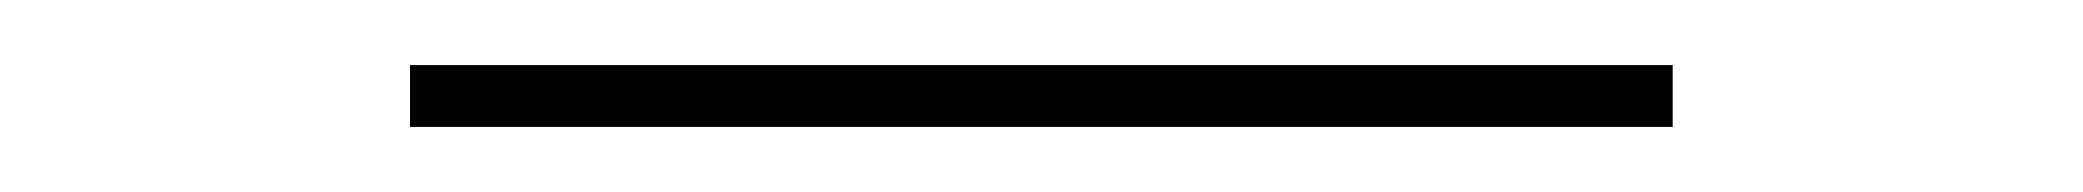

<svg xmlns="http://www.w3.org/2000/svg" viewBox="-20 -20 640 59"><path d="M106 19V0H494V19Z"/></svg>

Font: Iosevka Curly Slab ThEx
Style: Regular
Weight: 100
Width: 7
Monospace: yes
Designer: Belleve Invis
Foundry: Belleve Invis
Version: Version 11.1.0; ttfautohint (v1.8.3)